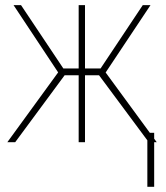

<svg xmlns="http://www.w3.org/2000/svg" viewBox="-20 -548 640 740"><path d="M361.8 -257.8H307.6V0H283.2V-257.8H229L38.6 0H8.3L204.1 -269L32.2 -528.3H61L224.1 -284.2H283.2V-528.3H307.6V-284.2H367.7L530.3 -528.3H560.1L387.2 -268.6L584 0H553.2ZM574.2 171.9H547.9V-36.1H574.2Z"/></svg>

Font: Roboto Mono Thin
Style: Regular
Weight: 250
Designer: Google
Version: Version 2.000985; 2015; ttfautohint (v1.3)